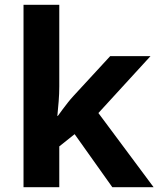

<svg xmlns="http://www.w3.org/2000/svg" viewBox="-20 -780 660 800"><path d="M227 -420Q227 -389 224.5 -358.5Q222 -328 219 -297H221Q231 -311 241.5 -325Q252 -339 263 -353Q274 -367 286 -380L439 -546H607L390 -309L620 0H448L291 -221L227 -170V0H78V-760H227Z"/></svg>

Font: Noto Sans Sundanese
Style: Bold
Weight: 700
Version: Version 2.003